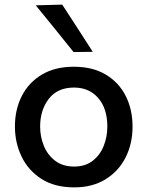

<svg xmlns="http://www.w3.org/2000/svg" viewBox="-20 -798 638 830"><path d="M301 12Q215.5 12 158.5 -25Q101.5 -62 73 -121.8Q44.5 -181.5 44.5 -251Q44.5 -325.5 74.8 -384Q105 -442.5 161.8 -476Q218.5 -509.5 299 -509.5Q381 -509.5 437.8 -475.2Q494.5 -441 523.8 -382.5Q553 -324 553 -251Q553 -176.5 522.8 -117Q492.5 -57.5 436 -22.8Q379.5 12 301 12ZM300.5 -78Q348.5 -78 380.5 -102.8Q412.5 -127.5 428.2 -167Q444 -206.5 444 -251Q444 -328.5 404.8 -374Q365.5 -419.5 300 -419.5Q228.5 -419.5 191 -370.8Q153.5 -322 153.5 -251Q153.5 -206.5 169.8 -167Q186 -127.5 218.8 -102.8Q251.5 -78 300.5 -78ZM298 -573Q258 -622.5 217.5 -673Q176.5 -723.5 134.5 -775L249 -778Q282 -727 315 -676.5Q347.5 -625.5 381 -574Z"/></svg>

Font: Heraclito Medium
Style: Regular
Weight: 500
Designer: Kostas Bartsokas (font) & Cristiano Sobral (main changes)
Foundry: Kostas Bartsokas (font) & Cristiano Sobral (main changes)
Version: Version 1.00;July 8, 2020;FontCreator 13.0.0.2655 64-bit